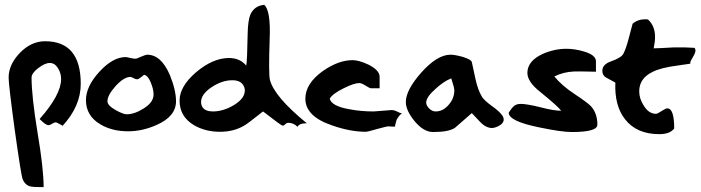

<svg xmlns="http://www.w3.org/2000/svg" viewBox="-20 -640 2897 793"><path d="M313.5 -293.9Q313.5 -201.2 238.3 -120.1Q237.3 -122.1 225.6 -127.9Q213.9 -134.8 210 -134.8Q205.1 -134.8 195.3 -128.9Q186.5 -123 179.7 -123Q168.9 -123 143.6 -148.4Q232.4 -249 232.4 -313.5Q232.4 -338.9 218.8 -359.4Q206.1 -379.9 185.5 -379.9Q165 -379.9 137.7 -358.4Q110.4 -337.9 110.4 -319.3Q110.4 -243.2 134.8 -93.8Q160.2 55.7 160.2 132.8Q117.2 132.8 109.4 130.9Q83 126 73.2 98.6Q67.4 85 41 -102.5Q15.6 -290 15.6 -319.3Q15.6 -373 61.5 -420.9Q108.4 -469.7 166 -469.7Q313.5 -469.7 313.5 -293.9Z M707 -221.7Q707 -159.2 627 -124Q568.4 -97.7 508.8 -97.7Q442.4 -97.7 393.6 -127Q335 -162.1 335 -226.6Q335 -283.2 390.6 -343.8Q446.3 -404.3 499 -404.3Q503.9 -404.3 518.6 -400.4Q533.2 -397.5 539.1 -397.5Q544.9 -397.5 563.5 -406.2Q582 -414.1 587.9 -414.1Q645.5 -414.1 681.6 -330.1Q707 -267.6 707 -221.7ZM614.3 -250Q614.3 -271.5 602.5 -299.8Q590.8 -328.1 575.2 -331.1Q573.2 -330.1 561.5 -320.3Q551.8 -312.5 545.9 -312.5Q540 -312.5 531.2 -317.4Q523.4 -322.3 518.6 -322.3Q492.2 -322.3 458 -285.2Q423.8 -247.1 423.8 -221.7Q423.8 -204.1 459 -184.6Q489.3 -168 502.9 -168Q535.2 -168 572.3 -191.4Q614.3 -216.8 614.3 -250Z M1247.1 -130.9Q1215.8 -130.9 1209 -116.2Q1192.4 -132.8 1170.9 -132.8Q1164.1 -132.8 1158.2 -127Q1153.3 -121.1 1147.5 -121.1Q1141.6 -121.1 1066.4 -179.7Q1000 -127 988.3 -121.1Q945.3 -95.7 888.7 -95.7Q828.1 -95.7 781.2 -123Q721.7 -158.2 721.7 -224.6Q721.7 -283.2 790 -341.8Q859.4 -400.4 925.8 -400.4Q970.7 -400.4 997.1 -369.1Q1001 -388.7 1002.9 -501Q1003.9 -555.7 1014.6 -581.1Q1031.2 -616.2 1071.3 -620.1Q1098.6 -596.7 1093.8 -478.5Q1088.9 -335.9 1094.7 -310.5Q1112.3 -241.2 1247.1 -130.9ZM988.3 -281.2Q977.5 -308.6 939.5 -308.6Q897.5 -308.6 854.5 -280.3Q810.5 -251 810.5 -218.8Q810.5 -207 816.4 -197.3Q828.1 -179.7 859.4 -179.7Q902.3 -179.7 946.3 -206.1Q991.2 -233.4 991.2 -266.6Q991.2 -274.4 988.3 -281.2Z M1640.6 -170.9Q1630.9 -168 1618.2 -145.5Q1611.3 -122.1 1611.3 -117.2Q1610.4 -117.2 1599.6 -117.2Q1589.8 -118.2 1582 -118.2Q1579.1 -118.2 1538.1 -107.4Q1498 -95.7 1492.2 -95.7Q1425.8 -95.7 1351.6 -122.1Q1241.2 -159.2 1241.2 -232.4Q1241.2 -294.9 1313.5 -346.7Q1377.9 -391.6 1436.5 -391.6Q1461.9 -391.6 1502 -373Q1547.9 -349.6 1547.9 -323.2Q1547.9 -307.6 1547.9 -275.4Q1539.1 -275.4 1512.7 -275.4Q1506.8 -275.4 1490.2 -286.1Q1473.6 -296.9 1463.9 -296.9Q1442.4 -296.9 1399.4 -275.4Q1353.5 -252.9 1341.8 -232.4Q1349.6 -201.2 1424.8 -188.5Q1470.7 -179.7 1523.4 -179.7Q1529.3 -179.7 1560.5 -182.6Q1591.8 -185.5 1598.6 -185.5Q1606.4 -185.5 1617.2 -180.7Q1629.9 -173.8 1640.6 -170.9Z M2002 -112.3Q1979.5 -117.2 1960 -139.6Q1930.7 -170.9 1928.7 -172.9Q1894.5 -142.6 1859.4 -112.3Q1834 -94.7 1768.6 -94.7Q1729.5 -94.7 1692.4 -139.6Q1656.2 -183.6 1656.2 -218.8Q1656.2 -267.6 1718.8 -338.9Q1785.2 -414.1 1840.8 -414.1Q1858.4 -414.1 1890.6 -405.3Q1925.8 -394.5 1928.7 -383.8Q1936.5 -347.7 1944.3 -311.5Q1954.1 -267.6 1970.7 -240.2Q1979.5 -225.6 2011.7 -202.1Q2043.9 -179.7 2056.6 -160.2Q2060.5 -152.3 2060.5 -146.5Q2060.5 -129.9 2037.1 -118.2Q2015.6 -108.4 2002 -112.3ZM1856.4 -266.6Q1856.4 -278.3 1843.8 -316.4Q1813.5 -304.7 1779.3 -273.4Q1740.2 -239.3 1740.2 -215.8Q1740.2 -205.1 1752 -192.4Q1764.6 -179.7 1779.3 -179.7Q1809.6 -179.7 1833 -207Q1856.4 -233.4 1856.4 -266.6Z M2447.3 -125Q2447.3 -94.7 2341.8 -94.7Q2297.9 -94.7 2205.1 -114.3Q2081.1 -139.6 2081.1 -174.8Q2094.7 -195.3 2100.6 -200.2Q2111.3 -210.9 2130.9 -210.9Q2155.3 -210.9 2210.9 -197.3Q2266.6 -182.6 2297.9 -182.6Q2284.2 -201.2 2211.9 -259.8Q2158.2 -301.8 2158.2 -338.9Q2158.2 -387.7 2220.7 -417Q2269.5 -438.5 2319.3 -438.5Q2353.5 -438.5 2390.6 -427.7Q2441.4 -413.1 2441.4 -386.7Q2441.4 -372.1 2441.4 -343.8Q2361.3 -345.7 2350.6 -344.7Q2306.6 -342.8 2269.5 -324.2Q2300.8 -286.1 2352.5 -252Q2407.2 -215.8 2419.9 -202.1Q2447.3 -172.9 2447.3 -125Z M2831.1 -377Q2818.4 -375 2777.3 -369.1Q2709 -360.4 2674.8 -342.8Q2620.1 -316.4 2620.1 -262.7Q2620.1 -232.4 2638.7 -204.1Q2659.2 -169.9 2689.5 -169.9Q2695.3 -169.9 2712.9 -181.6Q2729.5 -192.4 2736.3 -192.4Q2764.6 -192.4 2764.6 -109.4Q2747.1 -85.9 2703.1 -85.9Q2609.4 -85.9 2561.5 -147.5Q2517.6 -203.1 2521.5 -298.8Q2521.5 -298.8 2482.4 -320.3Q2467.8 -329.1 2467.8 -347.7Q2467.8 -374 2503.9 -386.7Q2545.9 -401.4 2554.7 -418Q2565.4 -438.5 2576.2 -479.5Q2591.8 -539.1 2592.8 -542Q2614.3 -560.5 2645.5 -560.5Q2651.4 -560.5 2656.2 -559.6Q2685.5 -533.2 2685.5 -487.3Q2685.5 -466.8 2679.7 -440.4Q2698.2 -440.4 2763.7 -444.3Q2805.7 -445.3 2848.6 -442.4Q2852.5 -437.5 2852.5 -431.6Q2852.5 -421.9 2841.8 -404.3Q2831.1 -386.7 2831.1 -381.8Q2831.1 -377 2831.1 -377Z"/></svg>

Font: Lazy Dog
Style: Regular
Weight: 400
Version: July 2001 - Freeware